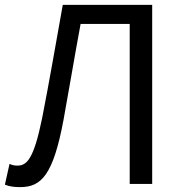

<svg xmlns="http://www.w3.org/2000/svg" viewBox="-20 -753 744 786"><path d="M63 13C150 13 198 -38 240 -262C264 -393 285 -521 310 -655H511V0H603V-733H237C208 -572 183 -425 153 -272C118 -99 89 -75 51 -75C39 -75 30 -77 19 -82L0 3C20 11 39 13 63 13Z"/></svg>

Font: Noto Sans CJK SC Regular
Style: Regular
Weight: 400
Designer: Ryoko NISHIZUKA (kana & ideographs); Paul D. Hunt (Latin, Greek & Cyrillic); Wenlong ZHANG (bopomofo); Sandoll Communica
Foundry: Adobe Systems Incorporated
Version: Version 1.004;PS 1.004;hotconv 1.0.82;makeotf.lib2.5.63406